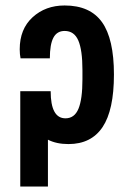

<svg xmlns="http://www.w3.org/2000/svg" viewBox="-20 -681 480 701"><path d="M396 -409Q396 -279 354.5 -217Q313 -155 230 -155Q186 -155 155 -171V0H54V-348H165Q165 -249 219 -249Q252 -249 266.5 -284Q281 -319 281 -391V-425Q281 -498 266 -533Q251 -568 216 -568Q188 -568 175 -543.5Q162 -519 162 -468H55Q52 -483 52 -501Q52 -575 99 -618Q146 -661 216 -661Q309 -661 352.5 -600Q396 -539 396 -409Z"/></svg>

Font: Pragati Narrow
Style: Bold
Weight: 700
Designer: Hector Gatti, Marcela Romero, Pablo Cosgaya and Nicolas Silva
Foundry: Omnibus-Type
Version: Version 1.010; ttfautohint (v1.3)